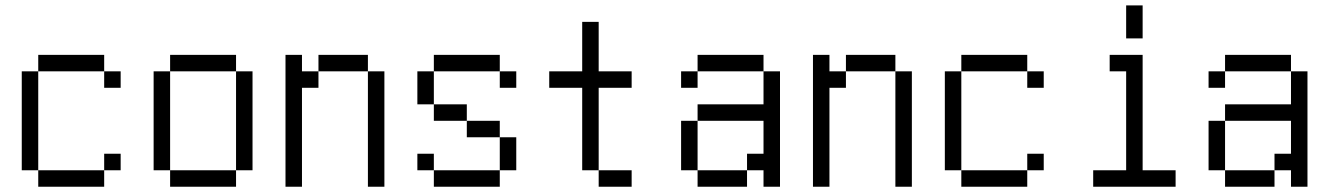

<svg xmlns="http://www.w3.org/2000/svg" viewBox="-20 -708 5040 728"><path d="M437.5 -62.5V-125H375V-62.5H125V0H375V-62.5ZM437.5 -375V-437.5H375V-375ZM125 -62.5Q125 -62.5 125 -437.5H62.5Q62.5 -437.5 62.5 -62.5ZM125 -437.5H375V-500H125Z M625 -62.5V0H875V-62.5ZM625 -62.5Q625 -62.5 625 -437.5H562.5Q562.5 -437.5 562.5 -62.5ZM875 -62.5H937.5Q937.5 -62.5 937.5 -437.5H875Q875 -437.5 875 -62.5ZM625 -437.5H875V-500H625Z M1062.5 -500Q1062.5 -500 1062.5 0H1125Q1125 0 1125 -375H1187.5V-437.5H1125V-500ZM1375 -437.5V0H1437.5V-437.5ZM1187.5 -437.5H1375V-500H1187.5Z M1937.5 -375V-437.5H1875V-375ZM1625 -62.5V0H1875V-62.5ZM1625 -62.5V-125H1562.5V-62.5ZM1875 -62.5H1937.5Q1937.5 -62.5 1937.5 -187.5H1875Q1875 -187.5 1875 -62.5ZM1875 -187.5V-250H1750V-187.5ZM1750 -250V-312.5H1625V-250ZM1625 -312.5Q1625 -312.5 1625 -437.5H1562.5Q1562.5 -437.5 1562.5 -312.5ZM1625 -437.5H1875V-500H1625Z M2375 0V-62.5H2250V0ZM2375 -375V-437.5H2250V-625H2187.5V-437.5H2062.5V-375H2187.5V-62.5H2250V-375Z M2625 -62.5V0H2812.5V-62.5ZM2625 -62.5V-250H2562.5V-62.5ZM2875 -62.5V0H2937.5V-437.5H2875Q2875 -437.5 2875 -312.5H2625V-250H2875Q2875 -250 2875 -125H2812.5V-62.5ZM2625 -437.5H2562.5V-375H2625ZM2625 -437.5H2875V-500H2625Z M3062.5 -500Q3062.5 -500 3062.5 0H3125Q3125 0 3125 -375H3187.5V-437.5H3125V-500ZM3375 -437.5V0H3437.5V-437.5ZM3187.5 -437.5H3375V-500H3187.5Z M3937.5 -62.5V-125H3875V-62.5H3625V0H3875V-62.5ZM3937.5 -375V-437.5H3875V-375ZM3625 -62.5Q3625 -62.5 3625 -437.5H3562.5Q3562.5 -437.5 3562.5 -62.5ZM3625 -437.5H3875V-500H3625Z M4437.5 0V-62.5H4312.5V-500H4187.5V-437.5H4250Q4250 -437.5 4250 -62.5H4125V0ZM4250 -687.5Q4250 -687.5 4250 -562.5H4312.5Q4312.5 -562.5 4312.5 -687.5Z M4625 -62.5V0H4812.5V-62.5ZM4625 -62.5V-250H4562.5V-62.5ZM4875 -62.5V0H4937.5V-437.5H4875Q4875 -437.5 4875 -312.5H4625V-250H4875Q4875 -250 4875 -125H4812.5V-62.5ZM4625 -437.5H4562.5V-375H4625ZM4625 -437.5H4875V-500H4625Z"/></svg>

Font: BFUnifontExMono
Style: Regular
Weight: 500
Version: Version 15.0.06